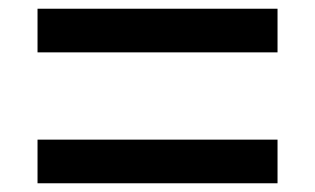

<svg xmlns="http://www.w3.org/2000/svg" viewBox="-20 -570 722 440"><path d="M616 -450H66V-550H616ZM616 -150H66V-250H616Z"/></svg>

Font: Bruno Ace
Style: Regular
Weight: 400
Version: Version 1.100; ttfautohint (v1.8.4.7-5d5b);gftools[0.9.27]